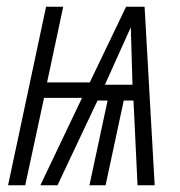

<svg xmlns="http://www.w3.org/2000/svg" viewBox="-20 -551 536 571"><path d="M4 0 117 -531H168L120 -306H247L355 -531H410L440 0H389L377 -252H348L294 0H246L300 -252H270L151 0H100L224 -260H111L55 0ZM292 -299H374L369 -470Z"/></svg>

Font: Noto Sans ExtraCondensed Light
Style: Italic
Weight: 300
Width: 2
Italic angle: -12°
Designer: Monotype Design Team
Foundry: Monotype Imaging Inc.
Version: Version 2.013; ttfautohint (v1.8.4.7-5d5b)